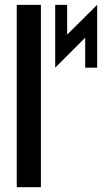

<svg xmlns="http://www.w3.org/2000/svg" viewBox="-20 -780 460 800"><path d="M49.8 -759.8Q49.8 -570.3 49.8 0Q75.2 0 150.4 0Q150.4 -190.4 150.4 -759.8Q125 -759.8 49.8 -759.8ZM210 -759.8Q210 -672.9 210 -498Q252 -540 335 -623Q335 -581.1 335 -498Q351.6 -498 384.8 -498Q384.8 -585.9 384.8 -759.8Q342.8 -718.8 259.8 -635.7Q259.8 -676.8 259.8 -759.8Q243.2 -759.8 210 -759.8Z"/></svg>

Font: Alibu-Mazigh Belqasem 1
Style: Bold
Weight: 400
Designer: Mazigh Mubarik Belqasem
Version: Version 1.0